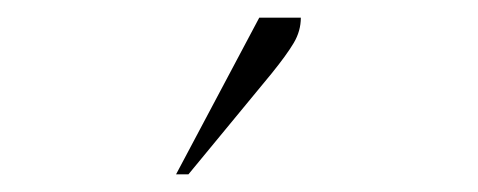

<svg xmlns="http://www.w3.org/2000/svg" viewBox="-20 -727 540 217"><path d="M179 -530 273 -707H320Q320 -692 312 -678.5Q304 -665 287 -644L193 -530Z"/></svg>

Font: Spectral ExtraLight
Style: Regular
Weight: 275
Designer: Jean-Baptiste Levee
Foundry: Production Type
Version: Version 2.001